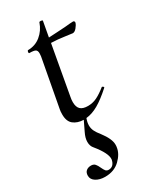

<svg xmlns="http://www.w3.org/2000/svg" viewBox="-190 -511 682 840"><g transform="rotate(-30 151.0 -91.0)"><path d="M98 60 121 12Q90 11 70.5 -4.5Q51 -20 51 -55Q51 -71 53 -80L95 -306Q99 -323 99 -337Q99 -351 91 -355.5Q83 -360 61 -360Q58 -360 58 -365Q58 -368 59.5 -371Q61 -374 62 -374Q99 -374 126.5 -396.5Q154 -419 166 -454Q166 -457 173 -457Q177 -457 180.5 -455.5Q184 -454 183 -453L169 -376Q193 -377 215 -378.5Q237 -380 255 -381Q284 -384 295 -384Q299 -384 301 -381Q303 -378 302 -374Q299 -364 289 -352Q279 -340 269 -340Q264 -340 231.5 -345Q199 -350 165 -351L121 -106Q118 -91 118 -79Q118 -54 130 -42.5Q142 -31 168 -31Q192 -31 213.5 -41.5Q235 -52 261 -73H262Q265 -73 268 -70Q271 -67 269 -65Q228 -28 196.5 -10Q165 8 135 11Q128 29 128 45Q128 60 134.5 73.5Q141 87 155 104Q187 146 187 175Q187 184 186 188Q182 219 153 247Q124 275 78 275Q51 275 32.5 263.5Q14 252 14 233Q14 217 23.5 209Q33 201 48 201Q61 201 68 209Q75 217 81 231Q87 244 92 250Q97 256 107 256Q120 256 128.5 247.5Q137 239 140 223Q143 193 98 138Q86 125 86 104Q86 84 98 60Z"/></g></svg>

Font: CormorantInfant-MediumItalic
Style: Italic
Weight: 500
Italic angle: -10°
Designer: Christian Thalmann (Catharsis Fonts)
Foundry: Catharsis Fonts
Version: Version 3.303